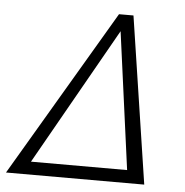

<svg xmlns="http://www.w3.org/2000/svg" viewBox="-49 -706 728 754"><g transform="rotate(5 315.0 -329.0)"><path d="M547 0H2L390 -658H447ZM475 -51 402 -592 96 -51Z"/></g></svg>

Font: Ysabeau Infant Semilight
Style: Italic
Weight: 300
Italic angle: -12°
Designer: Christian Thalmann (Catharsis Fonts)
Version: Version 0.003